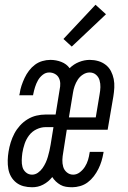

<svg xmlns="http://www.w3.org/2000/svg" viewBox="-20 -780 540 808"><path d="M115 8Q96 8 79 3.5Q62 -1 48.5 -11.5Q35 -22 26.5 -37Q18 -52 15 -69.5Q12 -87 12.5 -105.5Q13 -124 16 -142Q19 -161 25 -180.5Q31 -200 40.5 -218Q50 -236 64 -251.5Q78 -267 96 -278Q114 -289 133.5 -293.5Q153 -298 172 -298H214L231 -403Q234 -416 233.5 -429Q233 -442 227.5 -452.5Q222 -463 211 -469Q200 -475 187 -475Q172 -475 159.5 -465Q147 -455 139.5 -441.5Q132 -428 127.5 -413.5Q123 -399 120 -384L119 -379H61L63 -387Q65 -403 70.5 -419.5Q76 -436 83.5 -452Q91 -468 102 -482.5Q113 -497 127 -507.5Q141 -518 158 -523Q175 -528 192 -528Q216 -528 238 -519.5Q260 -511 273 -493Q290 -510 312.5 -519Q335 -528 358 -528Q376 -528 393.5 -523Q411 -518 425 -507Q439 -496 447 -480.5Q455 -465 458.5 -447.5Q462 -430 461 -411Q460 -392 457 -374L433 -234H261L246 -138Q243 -122 242.5 -107Q242 -92 246 -78Q250 -64 261.5 -54.5Q273 -45 288 -45Q303 -45 316 -55Q329 -65 337.5 -78.5Q346 -92 350.5 -107Q355 -122 357 -137L358 -141H416L415 -135Q412 -118 407 -101.5Q402 -85 394 -69Q386 -53 375 -38.5Q364 -24 349.5 -13Q335 -2 317.5 3Q300 8 284 8Q270 8 257.5 6Q245 4 234.5 -2Q224 -8 215 -16.5Q206 -25 200 -35Q192 -25 182.5 -17Q173 -9 161.5 -3Q150 3 138.5 5.5Q127 8 115 8ZM383 -286 399 -382Q402 -398 402.5 -413Q403 -428 399 -442Q395 -456 384 -465.5Q373 -475 357 -475Q343 -475 329.5 -466.5Q316 -458 307.5 -445Q299 -432 294 -417.5Q289 -403 287 -389L270 -286ZM115 -45Q128 -45 139.5 -53Q151 -61 159 -72.5Q167 -84 172.5 -96Q178 -108 181.5 -120.5Q185 -133 188 -145.5Q191 -158 193 -171L205 -245H172Q153 -245 134 -236Q115 -227 102.5 -210.5Q90 -194 83.5 -174.5Q77 -155 74 -136Q72 -121 71.5 -106Q71 -91 74.5 -77.5Q78 -64 89 -54.5Q100 -45 115 -45ZM282 -584 247 -616 382 -760 426 -720Z"/></svg>

Font: Iosevka Light Oblique
Style: Regular
Weight: 300
Italic angle: -9°
Monospace: yes
Designer: Belleve Invis
Foundry: Belleve Invis
Version: Version 32.5.0; ttfautohint (v1.8.4)